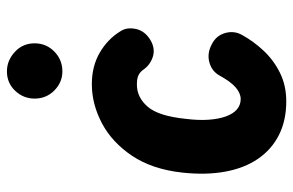

<svg xmlns="http://www.w3.org/2000/svg" viewBox="-166 -670 846 554"><g transform="rotate(-90 257.0 -393.0)"><path d="M241.5 10Q186.5 10 144.8 -11Q103 -32 76 -71.2Q49 -110.5 38.8 -165.8Q28.5 -221 36 -290Q45.5 -376.5 84.2 -434.5Q123 -492.5 178.2 -521.8Q233.5 -551 291 -551Q343 -551 382 -528.2Q421 -505.5 443.5 -469Q456 -450.5 450.5 -424.2Q445 -398 418.5 -382Q394 -367.5 370.2 -375Q346.5 -382.5 332.5 -403Q327 -411 317.8 -416Q308.5 -421 290 -421Q253 -421 226 -389.8Q199 -358.5 191 -279.5Q186.5 -243.5 188.5 -214.5Q190.5 -185.5 198 -164.5Q205.5 -143.5 218.2 -132.5Q231 -121.5 248 -121.5Q265 -121.5 281.8 -136Q298.5 -150.5 316 -182.5Q328.5 -205 354.5 -212Q380.5 -219 407 -204.5Q431.5 -192 438.8 -166Q446 -140 433 -117.5Q415 -84.5 387.5 -55.2Q360 -26 323.5 -8Q287 10 241.5 10ZM328 -636Q296.5 -636 273 -659.2Q249.5 -682.5 249.5 -716Q249.5 -748.5 272 -772.2Q294.5 -796 328 -796Q359.5 -796 384.2 -773.2Q409 -750.5 409 -716Q409 -682.5 385.2 -659.2Q361.5 -636 328 -636Z"/></g></svg>

Font: Edu SA Hand Cursive
Style: Regular
Weight: 400
Designer: Tina and Corey Anderson, Eben Sorkin, Mirko Velimirovic
Foundry: Google for Education
Version: Version 2.000